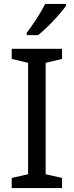

<svg xmlns="http://www.w3.org/2000/svg" viewBox="-20 -964 379 984"><path d="M318 -934V-944H212C189 -899 146 -833 117 -796V-784H175C222 -820 293 -897 318 -934ZM298 0V-52L214 -71V-642L298 -662V-714H40V-662L124 -642V-71L40 -52V0Z"/></svg>

Font: Noto Sans Elbasan
Style: Regular
Weight: 400
Designer: Monotype Design Team
Foundry: Monotype Imaging Inc.
Version: Version 2.004